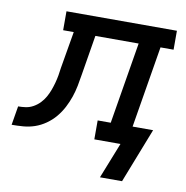

<svg xmlns="http://www.w3.org/2000/svg" viewBox="-134 -605 812 839"><g transform="rotate(10 272.0 -185.5)"><path d="M462 159H364L427 0H311V-84H369L429 -446H237L208 -270Q204 -244 199 -218.5Q194 -193 185.5 -168Q177 -143 164.5 -119Q152 -95 134.5 -74Q117 -53 94 -37Q71 -21 46 -12.5Q21 -4 -5 -2Q-31 0 -56 0L-42 -84Q-25 -84 -8 -86.5Q9 -89 25 -98Q41 -107 53.5 -120Q66 -133 75 -149Q84 -165 90 -181.5Q96 -198 100.5 -214.5Q105 -231 108 -248Q111 -265 113 -282L141 -446H94V-530H584V-446H526L466 -84H557Z"/></g></svg>

Font: Iosevka Curly Slab MdExObl
Style: Regular
Weight: 500
Width: 7
Italic angle: -9°
Monospace: yes
Designer: Belleve Invis
Foundry: Belleve Invis
Version: Version 11.1.0; ttfautohint (v1.8.3)